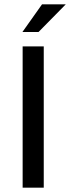

<svg xmlns="http://www.w3.org/2000/svg" viewBox="-20 -862 322 882"><path d="M83 0ZM84 -649H181V0H84ZM173 -842H282L157 -715H83Z"/></svg>

Font: Play
Style: Regular
Weight: 400
Designer: Jonas Hecksher (Cyrillic expansion: Cyreal)
Foundry: Jonas Hecksher, Playtype, e-types AS
Version: Version 2.101; ttfautohint (v1.5.65-e2d9)